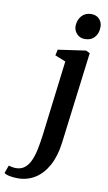

<svg xmlns="http://www.w3.org/2000/svg" viewBox="-232 -830 638 1137"><g transform="rotate(10 87.0 -261.0)"><path d="M182.5 4.5Q172 85.5 141 141.8Q110 198 63.8 226.8Q17.5 255.5 -39 255.5Q-65.5 255.5 -88.5 251Q-111.5 246.5 -121.5 238L-104.5 191Q-97 193.5 -84 195.8Q-71 198 -61 198Q-29.5 198 -8.2 181Q13 164 26.5 134Q40 104 48.2 63.5Q56.5 23 62.5 -23.5L118 -474.5L54 -500L61.5 -535.5L228 -559.5L252 -548ZM207 -625.5Q179 -625.5 159.8 -645.8Q140.5 -666 141.5 -694.5Q143 -730 164.5 -754Q186 -778 222 -778Q253 -778 270.8 -758.2Q288.5 -738.5 288 -711.5Q288 -674.5 267 -650Q246 -625.5 207 -625.5Z"/></g></svg>

Font: Merriweather 36pt SemiBold
Style: Italic
Weight: 600
Italic angle: -7.8°
Version: Version 2.101